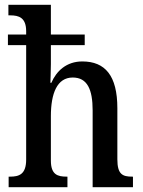

<svg xmlns="http://www.w3.org/2000/svg" viewBox="-20 -780 597 800"><path d="M16 0H261V-44H258C220 -44 192 -52 192 -111V-296C192 -391 218 -457 283 -457C344 -457 366 -407 366 -320V0H534V-44H531C491 -44 469 -53 469 -116V-329C469 -465 418 -524 323 -524C257 -524 215 -484 194 -435H190C190 -444 192 -482 192 -513V-592H333V-636H192V-760H15V-716H23C58 -716 89 -707 89 -650V-636H13V-592H89V-115C89 -53 59 -44 22 -44H16Z"/></svg>

Font: Noto Serif Sinhala Condensed Medium
Style: Regular
Weight: 500
Width: 3
Designer: Jelle Bosma - Monotype Design Team
Foundry: Monotype Imaging Inc.
Version: Version 2.007